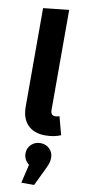

<svg xmlns="http://www.w3.org/2000/svg" viewBox="-115 -800 530 1166"><g transform="rotate(10 150.0 -217.0)"><path d="M54 -135V-742L212 -759V-141Q212 -108 240 -108Q254 -108 266 -113L296 -1Q255 17 200 17Q131 17 92.5 -22.5Q54 -62 54 -135ZM260 145Q260 164 254 181.5Q248 199 233 229L187 325H108L135 210Q102 184 102 145Q102 113 124.5 90.5Q147 68 181 68Q215 68 237.5 90Q260 112 260 145Z"/></g></svg>

Font: Fira Sans BGR
Style: Bold
Weight: 700
Designer: bBox Type GmbH & Carrois Corporate GbR & Edenspiekermann AG
Foundry: bBox Type GmbH & Carrois Corporate GbR & Edenspiekermann AG
Version: Version 4.301